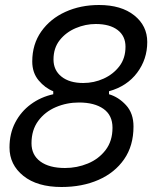

<svg xmlns="http://www.w3.org/2000/svg" viewBox="-20 -734 652 768"><path d="M226 14Q129 14 73.5 -30.5Q18 -75 18 -144Q18 -200 41 -244Q64 -288 103.5 -317Q143 -346 193 -357V-369Q160 -382 134.5 -412.5Q109 -443 109 -488Q109 -557 145 -608Q181 -659 241.5 -686.5Q302 -714 376 -714Q465 -714 517 -672.5Q569 -631 569 -566Q569 -497 528.5 -443Q488 -389 416 -369V-357Q454 -346 484 -313.5Q514 -281 514 -228Q514 -151 476.5 -97Q439 -43 374 -14.5Q309 14 226 14ZM313 -402Q356 -402 394.5 -419.5Q433 -437 457.5 -469Q482 -501 482 -547Q482 -590 450.5 -614Q419 -638 363 -638Q322 -638 283 -621.5Q244 -605 219 -573.5Q194 -542 194 -496Q194 -453 226 -427.5Q258 -402 313 -402ZM240 -62Q288 -62 331.5 -80Q375 -98 402.5 -134Q430 -170 430 -223Q430 -273 394 -298.5Q358 -324 296 -324Q247 -324 203.5 -305.5Q160 -287 133 -250.5Q106 -214 106 -161Q106 -114 141.5 -88Q177 -62 240 -62Z"/></svg>

Font: Space Mono
Style: Italic
Weight: 400
Italic angle: -12°
Monospace: yes
Designer: Colophon Foundry + Benjamin Critton
Foundry: Colophon Foundry & Benjamin Critton
Version: Version 1.003; ttfautohint (v1.8.4.7-5d5b)